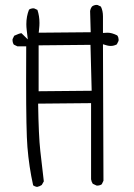

<svg xmlns="http://www.w3.org/2000/svg" viewBox="-20 -757 540 772"><path d="M135.3 -390.1V-574.7L343.8 -576.7L348.6 -392.1ZM346.2 -342.3V-36.1Q347.7 -25.9 353 -18.1L367.7 -11.2Q369.1 -10.7 370.1 -10.7Q381.3 -10.7 389.2 -16.1L396 -30.3L394 -579.1L410.6 -574.2Q418 -572.3 425.3 -572.3Q438 -572.3 449.7 -578.6L456.5 -592.3Q457 -593.8 457 -597.2Q457 -600.6 455.8 -605.5Q454.6 -610.4 451.2 -614.7Q429.7 -625.5 412.6 -625.5Q410.2 -625.5 394 -624.5V-691.4Q394 -713.4 385.7 -730.5L372.6 -736.8Q371.1 -737.3 367.7 -737.3Q364.3 -737.3 359.4 -735.8Q354.5 -734.4 350.1 -731Q343.8 -722.7 342.3 -712.4L344.7 -627.4L135.7 -625.5L137.2 -640.1Q138.7 -652.8 138.7 -664.6Q138.7 -692.9 130.4 -717.3L117.7 -723.1Q116.2 -723.6 114 -723.6Q111.8 -723.6 108.9 -723.1Q102.1 -722.2 96.7 -718.3Q85.9 -691.4 85.9 -659.7Q85.9 -648.4 87.4 -636.2L91.8 -598.6L66.4 -623.5Q57.6 -623 37.1 -613.3L30.8 -600.1Q30.3 -598.6 30.3 -597.2Q30.3 -585.4 35.6 -577.6L49.8 -570.8H85.4Q85 -488.3 85 -430.7Q85 -229.5 90.3 -165.5Q96.7 -86.4 113.3 -11.7Q120.1 -6.8 128.9 -5.4Q139.2 -7.3 147.9 -13.2L156.2 -27.8Q148.9 -88.4 142.1 -149.7Q135.3 -210.9 133.3 -340.3Z"/></svg>

Font: NaikaiFont
Style: ExtraLight
Weight: 200
Version: Version 1.89